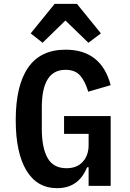

<svg xmlns="http://www.w3.org/2000/svg" viewBox="-20 -969 680 1001"><path d="M442 -97H434Q390 12 278 12Q173 12 117.5 -80.5Q62 -173 62 -343Q62 -523 126.5 -616.5Q191 -710 322 -710Q508 -710 557 -525L440 -491Q424 -545 398 -575Q372 -605 321 -605Q198 -605 198 -409V-297Q198 -199 228 -145.5Q258 -92 327 -92Q381 -92 411.5 -125.5Q442 -159 442 -213V-271H314V-364H557V0H442ZM381 -949 506 -795 441 -746 321 -862 202 -746 140 -795 265 -949Z"/></svg>

Font: Writer SemiBold
Style: Regular
Weight: 600
Monospace: yes
Designer: Mike Abbink, Paul van der Laan, Pieter van Rosmalen
Foundry: Bold Monday
Version: Version 2.001 2020